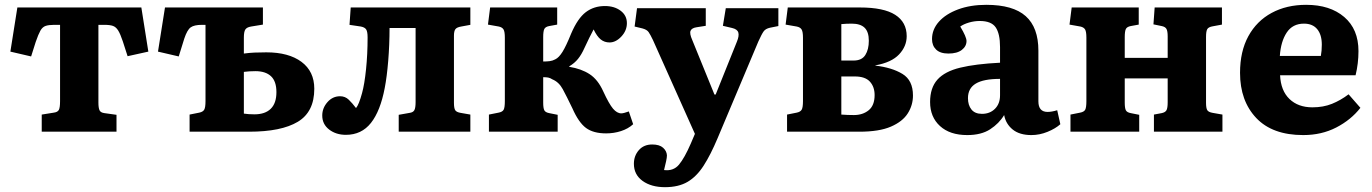

<svg xmlns="http://www.w3.org/2000/svg" viewBox="-20 -546 5690 796"><path d="M153 0V-71L203 -79Q219 -81 224 -90.5Q229 -100 229 -127V-443H204Q182 -443 169 -438.5Q156 -434 147.5 -419Q139 -404 128 -372L109 -312L23 -332L52 -515H566L595 -332L509 -313L489 -375Q479 -405 470 -419.5Q461 -434 448.5 -438.5Q436 -443 413 -443H388V-121Q388 -99 392.5 -89Q397 -79 413 -77L463 -70V0Z M766 0V-71L806 -79Q821 -82 826.5 -91Q832 -100 832 -127V-443H817Q785 -443 770.5 -432.5Q756 -422 744 -386L721 -312L635 -332L664 -515H1070V-444L1021 -436Q1003 -433 997 -423.5Q991 -414 991 -390V-324Q1014 -327 1035 -328Q1056 -329 1084 -329Q1177 -329 1230 -289.5Q1283 -250 1283 -178Q1283 -82 1214.5 -41Q1146 0 1013 0ZM1035 -72Q1079 -72 1102.5 -95Q1126 -118 1126 -164Q1126 -209 1103.5 -230Q1081 -251 1039 -251Q1013 -251 991 -248V-75Q1010 -72 1035 -72Z M1414 13Q1373 13 1344.5 -9Q1316 -31 1316 -67Q1316 -98 1337.5 -122.5Q1359 -147 1390 -147Q1411 -147 1426 -132.5Q1441 -118 1456 -98Q1468 -112 1481 -160Q1491 -196 1497.5 -258.5Q1504 -321 1504 -391Q1504 -415 1498 -424Q1492 -433 1476 -436L1429 -443L1434 -515H1930V-443L1892 -436Q1874 -433 1868 -425Q1862 -417 1862 -398V-120Q1862 -98 1867 -89.5Q1872 -81 1890 -78L1930 -71V0H1633V-70L1678 -78Q1693 -80 1698 -89.5Q1703 -99 1703 -123V-430H1595Q1595 -361 1589.5 -294Q1584 -227 1575 -181Q1557 -86 1518 -36.5Q1479 13 1414 13Z M2493 7Q2440 7 2409.5 -15.5Q2379 -38 2353 -97Q2329 -147 2313 -176.5Q2297 -206 2270 -217Q2261 -223 2252.5 -224.5Q2244 -226 2232 -226V-121Q2232 -98 2236.5 -89Q2241 -80 2257 -77L2292 -70V0H2007V-71L2047 -79Q2063 -82 2068 -91Q2073 -100 2073 -127V-390Q2073 -415 2067.5 -424Q2062 -433 2048 -436L2003 -444L2012 -515H2290V-444L2257 -438Q2241 -435 2236.5 -425.5Q2232 -416 2232 -392V-291Q2247 -291 2259 -292.5Q2271 -294 2282 -300Q2297 -307 2312 -331Q2327 -355 2348 -407Q2375 -470 2408.5 -495.5Q2442 -521 2488 -521Q2527 -521 2553 -501.5Q2579 -482 2579 -450Q2579 -419 2556 -394.5Q2533 -370 2507 -370Q2486 -370 2470.5 -382.5Q2455 -395 2441 -424Q2432 -407 2423 -389Q2414 -371 2403 -347Q2391 -320 2376.5 -302Q2362 -284 2340 -271V-269Q2390 -261 2424.5 -238.5Q2459 -216 2481 -167Q2505 -115 2521.5 -95.5Q2538 -76 2556 -76Q2565 -76 2587 -84L2605 -31Q2584 -12 2554.5 -2.5Q2525 7 2493 7Z M2737 230Q2680 230 2644 204Q2608 178 2608 133Q2608 100 2628.5 76.5Q2649 53 2684 53Q2714 53 2729 66.5Q2744 80 2745 98Q2745 107 2741.5 123Q2738 139 2733 159Q2772 164 2795 136.5Q2818 109 2844 49L2861 9L2687 -380Q2676 -403 2669 -413Q2662 -423 2644 -428L2611 -436L2621 -512H2906V-439L2868 -433Q2848 -430 2843 -418.5Q2838 -407 2850 -380L2942 -154H2947L3035 -373Q3045 -397 3041 -411Q3037 -425 3015 -430L2977 -439L2989 -512H3207V-438L3172 -431Q3154 -427 3146 -416Q3138 -405 3124 -374L2955 27Q2926 96 2897 141Q2868 186 2830.5 208Q2793 230 2737 230Z M3243 0V-71L3283 -79Q3298 -82 3303.5 -91Q3309 -100 3309 -127V-390Q3309 -414 3303.5 -423.5Q3298 -433 3283 -436L3237 -444L3246 -515H3545Q3644 -515 3691.5 -484.5Q3739 -454 3739 -396Q3739 -354 3707.5 -320.5Q3676 -287 3609 -275V-274Q3678 -266 3721.5 -239.5Q3765 -213 3765 -150Q3765 -110 3743.5 -76Q3722 -42 3673.5 -21Q3625 0 3543 0ZM3468 -295H3519Q3553 -295 3567.5 -318Q3582 -341 3582 -377Q3582 -414 3564.5 -431Q3547 -448 3511 -448Q3501 -448 3489 -447.5Q3477 -447 3468 -446ZM3520 -69Q3557 -69 3581.5 -89Q3606 -109 3606 -152Q3606 -186 3586.5 -207.5Q3567 -229 3524 -229H3468V-71Q3480 -70 3494 -69.5Q3508 -69 3520 -69Z M3990 14Q3918 14 3877 -23.5Q3836 -61 3836 -123Q3836 -182 3866.5 -216Q3897 -250 3961 -265.5Q4025 -281 4126 -286V-351Q4126 -406 4108 -432.5Q4090 -459 4042 -459Q4019 -459 3997 -452.5Q3975 -446 3961 -436Q3987 -393 3987 -376Q3987 -354 3967.5 -339Q3948 -324 3912 -324Q3878 -324 3861 -340.5Q3844 -357 3844 -384Q3844 -424 3872.5 -456Q3901 -488 3952 -507Q4003 -526 4069 -526Q4180 -526 4232.5 -479Q4285 -432 4285 -336V-126Q4285 -82 4323 -82Q4340 -82 4363 -89L4376 -31Q4356 -13 4323 0.5Q4290 14 4256 14Q4207 14 4178.5 -9Q4150 -32 4143 -69Q4122 -34 4085 -10Q4048 14 3990 14ZM4051 -74Q4084 -74 4105 -95Q4126 -116 4126 -151V-219Q4058 -219 4025.5 -199.5Q3993 -180 3993 -139Q3993 -110 4007.5 -92Q4022 -74 4051 -74Z M4418 0V-71L4458 -79Q4474 -82 4479 -91Q4484 -100 4484 -127V-390Q4484 -415 4478.5 -424Q4473 -433 4459 -436L4414 -444L4423 -515H4701V-444L4668 -438Q4652 -435 4647.5 -425.5Q4643 -416 4643 -392V-306H4821V-395Q4821 -417 4816 -426Q4811 -435 4796 -438L4762 -445L4767 -515H5046V-444L5008 -437Q4990 -434 4985 -425Q4980 -416 4980 -393V-120Q4980 -98 4985 -89.5Q4990 -81 5008 -78L5048 -71V0H4764V-71L4796 -77Q4811 -80 4816 -89Q4821 -98 4821 -122V-221H4643V-121Q4643 -98 4647.5 -89Q4652 -80 4668 -77L4703 -70V0Z M5383 14Q5255 14 5188 -57Q5121 -128 5121 -244Q5121 -333 5155.5 -396Q5190 -459 5252 -492.5Q5314 -526 5395 -526Q5494 -526 5553 -475.5Q5612 -425 5612 -334Q5612 -283 5600 -234H5287Q5290 -170 5326 -135.5Q5362 -101 5421 -101Q5466 -101 5502 -115.5Q5538 -130 5571 -155L5620 -99Q5581 -49 5520 -17.5Q5459 14 5383 14ZM5286 -314H5456Q5460 -335 5460 -361Q5460 -402 5441 -425Q5422 -448 5386 -448Q5339 -448 5314.5 -411Q5290 -374 5286 -314Z"/></svg>

Font: Literata 12pt
Style: Bold
Weight: 700
Designer: Latin by Veronika Burian and Jose Scaglione. Greek by Irene Vlachou. Cyrillic by Vera Evstafieva.
Foundry: TypeTogether
Version: Version 3.002